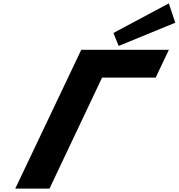

<svg xmlns="http://www.w3.org/2000/svg" viewBox="-20 -1121 1062 1141"><path d="M654 -925 685.2 -848 1021.6 -986 983.3 -1101ZM586.7 -660 274.1 0H70.6L462.9 -825H983.6L905.1 -660Z"/></svg>

Font: Hussar
Style: BdSuprExtOblFive
Weight: 700
Foundry: Cannot Into Space Fonts
Version: Version 2.00